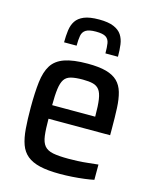

<svg xmlns="http://www.w3.org/2000/svg" viewBox="-111 -805 716 888"><g transform="rotate(15 246.5 -360.5)"><path d="M261 8Q203 8 165 -1Q127 -10 104 -29Q81 -48 70 -78.5Q59 -109 55.5 -153Q52 -197 52 -254Q52 -326 58 -376.5Q64 -427 83.5 -458Q103 -489 144 -503.5Q185 -518 255 -518Q309 -518 343.5 -508.5Q378 -499 398 -479.5Q418 -460 427 -429Q436 -398 438 -354.5Q440 -311 440 -255V-225H145Q145 -175 149 -144Q153 -113 166.5 -97Q180 -81 207 -75.5Q234 -70 281 -70Q302 -70 326 -71Q350 -72 375.5 -75Q401 -78 423 -80V-7Q405 -3 377.5 0.5Q350 4 320 6Q290 8 261 8ZM351 -271V-293Q351 -343 346.5 -372.5Q342 -402 331 -416.5Q320 -431 301 -436Q282 -441 252 -441Q217 -441 195.5 -435.5Q174 -430 163.5 -414Q153 -398 149 -368Q145 -338 145 -290H370ZM253 -729Q297 -729 323 -718Q349 -707 361.5 -688Q374 -669 377.5 -643Q381 -617 381 -585H321Q321 -614 318 -633Q315 -652 301 -661.5Q287 -671 253 -671Q220 -671 205 -661.5Q190 -652 186.5 -633Q183 -614 183 -585H123Q123 -616 126.5 -642.5Q130 -669 142.5 -688Q155 -707 181 -718Q207 -729 253 -729Z"/></g></svg>

Font: Saira SemiCondensed Medium
Style: Regular
Weight: 500
Width: 4
Designer: Hector Gatti with collaboration of the Omnibus-Type team
Foundry: Omnibus-Type
Version: Version 1.101